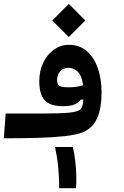

<svg xmlns="http://www.w3.org/2000/svg" viewBox="-29 -707 635 987"><path d="M-9.3 3.9 0 -123.5Q27.3 -123.5 53.2 -123.5Q79.1 -123.5 103.5 -123.5Q201.2 -123 268.1 -124.5Q335 -126 364.7 -134.8Q384.3 -140.1 391.1 -153.8Q397.9 -167.5 399.4 -195.3L386.2 -194.8Q375.5 -179.7 354.5 -170.4Q333.5 -161.1 295.9 -161.1Q227.5 -161.1 200.2 -192.4Q172.9 -223.6 172.9 -290Q172.9 -341.8 192.9 -384Q212.9 -426.3 247.6 -451.4Q282.2 -476.6 325.7 -476.6Q379.4 -476.6 416.7 -444.8Q454.1 -413.1 473.6 -357.4Q493.2 -301.8 493.2 -230Q493.2 -154.8 471.7 -102.5Q450.2 -50.3 398.4 -27.8Q364.3 -13.7 300.5 -6.8Q236.8 0 156.2 2Q75.7 3.9 -9.3 3.9ZM397.9 -268.6Q392.1 -317.4 371.1 -337.9Q350.1 -358.4 323.2 -358.4Q294.4 -358.4 279.5 -339.4Q264.6 -320.3 264.6 -296.9Q264.6 -272.9 276.4 -265.6Q288.1 -258.3 320.8 -258.3Q344.7 -258.3 362.5 -260.7Q380.4 -263.2 397.9 -268.6ZM324.7 -516.6 239.7 -601.6 324.7 -687 409.7 -601.6ZM275.4 260.3Q275.4 208 270.3 153.1Q265.1 98.1 253.4 48.8H345.2Q353.5 80.6 357.9 120.6Q362.3 160.6 363.3 198.2Q364.3 235.8 361.3 260.3Z"/></svg>

Font: Cascadia Mono PL SemiBold
Style: Regular
Weight: 600
Monospace: yes
Designer: Aaron Bell
Foundry: Saja Typeworks
Version: Version 2404.023; ttfautohint (v1.8.4)